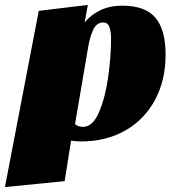

<svg xmlns="http://www.w3.org/2000/svg" viewBox="-71 -554 698 778"><path d="M424 -531Q518 -531 559 -482Q600 -433 600 -332Q600 -228 556.5 -148Q513 -68 435.5 -24.5Q358 19 259 19Q235 19 217 16L191 180L-51 204L86 -510L285 -534L272 -463Q297 -494 335.5 -512.5Q374 -531 424 -531ZM266 -40Q305 -40 330.5 -100Q356 -160 367.5 -243Q379 -326 379 -395Q379 -428 372 -445.5Q365 -463 347 -463Q320 -463 306 -432Q292 -401 285 -356L233 -51Q245 -40 266 -40Z"/></svg>

Font: Sansita Black Italic
Style: Regular
Weight: 900
Italic angle: -11°
Designer: Pablo Cosgaya
Foundry: Omnibus-Type
Version: Version 1.006